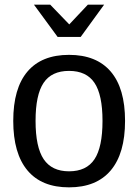

<svg xmlns="http://www.w3.org/2000/svg" viewBox="-20 -796 595 826"><path d="M37 -276Q37 -416 98 -488Q159 -560 277 -560Q395 -560 456.5 -488Q518 -416 518 -276Q518 -136 456.5 -63Q395 10 277 10Q159 10 98 -63Q37 -136 37 -276ZM421 -276Q421 -388 386.5 -439.5Q352 -491 277 -491Q202 -491 167.5 -439.5Q133 -388 133 -276Q133 -163 168 -111Q203 -59 277 -59Q352 -59 386.5 -111Q421 -163 421 -276ZM126 -776H196L278 -691L358 -776H428L327 -637H228Z"/></svg>

Font: Krub Medium
Style: Regular
Weight: 500
Designer: Ekaluck Peanpanawate
Foundry: Cadson Demak Co.,Ltd.
Version: Version 1.000; ttfautohint (v1.6)